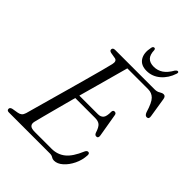

<svg xmlns="http://www.w3.org/2000/svg" viewBox="-249 -992 1126 1126"><g transform="rotate(45 313.5 -429.5)"><path d="M362 0H21Q4.5 0 4.5 -14Q4.5 -25.5 21 -29.5L59.5 -36Q73.5 -38.5 82 -45.8Q90.5 -53 95.5 -69Q101 -89 112.8 -131.2Q124.5 -173.5 140 -228.5Q155.5 -283.5 172.2 -343.5Q189 -403.5 204.5 -460Q220 -516.5 232 -561Q244 -605.5 249.5 -629.5Q256.5 -660 236 -664.5L198.5 -671Q183.5 -674.5 183.5 -685Q183.5 -700 203 -700H529Q550 -700 563.2 -708.8Q576.5 -717.5 588 -717.5Q603 -717.5 606.5 -697L626 -574.5Q630 -552.5 613.5 -551.5Q599 -550.5 591 -572Q572.5 -634 552.2 -654Q532 -674 502 -674H329.5Q321 -642.5 307.2 -592.8Q293.5 -543 277 -483Q260.5 -423 243.5 -362H398Q420 -362 431.8 -375.5Q443.5 -389 443 -429Q444.5 -442.5 456 -442.5Q469.5 -442.5 471.5 -428L496 -284Q499.5 -263 483.5 -262.5Q471.5 -262 466 -277Q455 -312 441 -323.5Q427 -335 401.5 -335H236.5Q220.5 -275.5 206 -221.2Q191.5 -167 181 -126.8Q170.5 -86.5 166 -68Q161 -48 170.8 -37.2Q180.5 -26.5 210.5 -26.5H348.5Q397 -26.5 432.5 -54.8Q468 -83 497 -152.5Q503.5 -166 513.5 -166Q526 -166 525.5 -149Q523.5 -107.5 505.5 -70.5Q487.5 -33.5 461.2 -10.2Q435 13 407.5 13Q395.5 13 386 6.5Q376.5 0 362 0ZM432 -790Q463.5 -790 489 -807Q514.5 -824 536 -862Q543.5 -872 550.5 -872Q561 -872 556.5 -857Q540 -806 503.2 -774.5Q466.5 -743 419.5 -743Q372.5 -743 352.2 -774.5Q332 -806 343 -857.5Q345.5 -872 356.5 -872Q363.5 -872 365.5 -862Q366.5 -824 383.2 -807Q400 -790 432 -790Z"/></g></svg>

Font: Fraunces 72pt S050 Light
Style: Italic
Weight: 300
Italic angle: -16°
Version: Version 1.000; ttfautohint (v1.8.3)